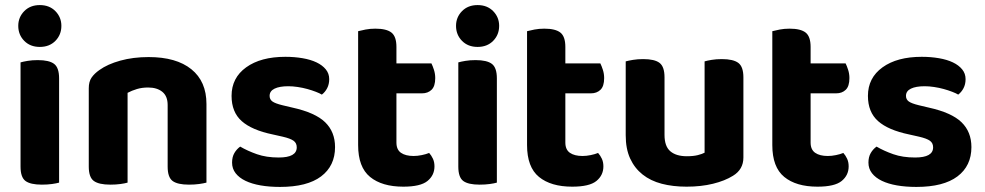

<svg xmlns="http://www.w3.org/2000/svg" viewBox="-20 -721 3883 757"><path d="M213 -1Q203 2 185 4.5Q167 7 145 7Q100 7 80.5 -7.5Q61 -22 61 -64V-475Q71 -478 89 -481Q107 -484 129 -484Q174 -484 193.5 -469Q213 -454 213 -412ZM52 -619Q52 -653 75.5 -677Q99 -701 137 -701Q175 -701 198.5 -677Q222 -653 222 -619Q222 -584 198.5 -560Q175 -536 137 -536Q99 -536 75.5 -560Q52 -584 52 -619Z M641 -307Q641 -342 620 -359Q599 -376 564 -376Q540 -376 520 -370Q500 -364 483 -355V-1Q473 2 455 4.5Q437 7 415 7Q370 7 350 -7.5Q330 -22 330 -64V-373Q330 -399 341 -415Q352 -431 372 -445Q404 -468 454.5 -482Q505 -496 566 -496Q675 -496 734.5 -448Q794 -400 794 -311V-1Q783 2 765 4.5Q747 7 725 7Q680 7 660.5 -7.5Q641 -22 641 -64V-307Z M1301 -141Q1301 -67 1246 -25.5Q1191 16 1084 16Q1042 16 1007.5 10Q973 4 948 -8Q923 -20 909 -38Q895 -56 895 -80Q895 -102 904 -117.5Q913 -133 927 -143Q956 -126 993 -113Q1030 -100 1079 -100Q1150 -100 1150 -140Q1150 -157 1137.5 -166Q1125 -175 1095 -182L1055 -191Q973 -208 933 -243.5Q893 -279 893 -343Q893 -414 950.5 -455.5Q1008 -497 1105 -497Q1141 -497 1173 -491.5Q1205 -486 1228 -475Q1251 -464 1264.5 -447.5Q1278 -431 1278 -409Q1278 -389 1270 -373.5Q1262 -358 1249 -348Q1241 -353 1225.5 -359Q1210 -365 1192 -370Q1174 -375 1154 -378Q1134 -381 1117 -381Q1082 -381 1062.5 -371.5Q1043 -362 1043 -343Q1043 -329 1054 -321Q1065 -313 1094 -306L1132 -297Q1223 -277 1262 -239Q1301 -201 1301 -141Z M1543 -159Q1543 -131 1561 -118.5Q1579 -106 1611 -106Q1626 -106 1643 -109.5Q1660 -113 1672 -118Q1681 -108 1687 -95Q1693 -82 1693 -65Q1693 -30 1665.5 -7.5Q1638 15 1570 15Q1486 15 1439 -23.5Q1392 -62 1392 -149V-598Q1403 -601 1421 -604.5Q1439 -608 1460 -608Q1504 -608 1523.5 -592.5Q1543 -577 1543 -536V-471H1681Q1686 -461 1691 -445.5Q1696 -430 1696 -413Q1696 -381 1681.5 -367Q1667 -353 1644 -353H1543V-159Z M1939 -1Q1929 2 1911 4.5Q1893 7 1871 7Q1826 7 1806.5 -7.5Q1787 -22 1787 -64V-475Q1797 -478 1815 -481Q1833 -484 1855 -484Q1900 -484 1919.5 -469Q1939 -454 1939 -412ZM1778 -619Q1778 -653 1801.5 -677Q1825 -701 1863 -701Q1901 -701 1924.5 -677Q1948 -653 1948 -619Q1948 -584 1924.5 -560Q1901 -536 1863 -536Q1825 -536 1801.5 -560Q1778 -584 1778 -619Z M2209 -159Q2209 -131 2227 -118.5Q2245 -106 2277 -106Q2292 -106 2309 -109.5Q2326 -113 2338 -118Q2347 -108 2353 -95Q2359 -82 2359 -65Q2359 -30 2331.5 -7.5Q2304 15 2236 15Q2152 15 2105 -23.5Q2058 -62 2058 -149V-598Q2069 -601 2087 -604.5Q2105 -608 2126 -608Q2170 -608 2189.5 -592.5Q2209 -577 2209 -536V-471H2347Q2352 -461 2357 -445.5Q2362 -430 2362 -413Q2362 -381 2347.5 -367Q2333 -353 2310 -353H2209V-159Z M2911 -100Q2911 -53 2870 -28Q2838 -8 2791 3.5Q2744 15 2687 15Q2633 15 2589 3.5Q2545 -8 2513.5 -33Q2482 -58 2464.5 -96Q2447 -134 2447 -188V-479Q2458 -482 2476 -485Q2494 -488 2516 -488Q2561 -488 2580.5 -473Q2600 -458 2600 -416V-189Q2600 -144 2623 -124.5Q2646 -105 2688 -105Q2714 -105 2731.5 -109.5Q2749 -114 2758 -119V-479Q2768 -482 2786 -485Q2804 -488 2826 -488Q2871 -488 2891 -473Q2911 -458 2911 -416V-100Z M3176 -159Q3176 -131 3194 -118.5Q3212 -106 3244 -106Q3259 -106 3276 -109.5Q3293 -113 3305 -118Q3314 -108 3320 -95Q3326 -82 3326 -65Q3326 -30 3298.5 -7.5Q3271 15 3203 15Q3119 15 3072 -23.5Q3025 -62 3025 -149V-598Q3036 -601 3054 -604.5Q3072 -608 3093 -608Q3137 -608 3156.5 -592.5Q3176 -577 3176 -536V-471H3314Q3319 -461 3324 -445.5Q3329 -430 3329 -413Q3329 -381 3314.5 -367Q3300 -353 3277 -353H3176V-159Z M3810 -141Q3810 -67 3755 -25.5Q3700 16 3593 16Q3551 16 3516.5 10Q3482 4 3457 -8Q3432 -20 3418 -38Q3404 -56 3404 -80Q3404 -102 3413 -117.5Q3422 -133 3436 -143Q3465 -126 3502 -113Q3539 -100 3588 -100Q3659 -100 3659 -140Q3659 -157 3646.5 -166Q3634 -175 3604 -182L3564 -191Q3482 -208 3442 -243.5Q3402 -279 3402 -343Q3402 -414 3459.5 -455.5Q3517 -497 3614 -497Q3650 -497 3682 -491.5Q3714 -486 3737 -475Q3760 -464 3773.5 -447.5Q3787 -431 3787 -409Q3787 -389 3779 -373.5Q3771 -358 3758 -348Q3750 -353 3734.5 -359Q3719 -365 3701 -370Q3683 -375 3663 -378Q3643 -381 3626 -381Q3591 -381 3571.5 -371.5Q3552 -362 3552 -343Q3552 -329 3563 -321Q3574 -313 3603 -306L3641 -297Q3732 -277 3771 -239Q3810 -201 3810 -141Z"/></svg>

Font: Baloo Thambi 2
Style: Bold
Weight: 700
Designer: Aadarsh Rajan and Ek Type
Foundry: Ek Type
Version: Version 1.640;hotconv 1.0.111;makeotfexe 2.5.65597; ttfautoh